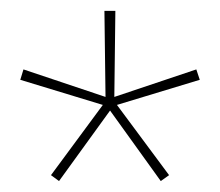

<svg xmlns="http://www.w3.org/2000/svg" viewBox="-20 -767 402 351"><path d="M87.9 -436 73.2 -446.8 168 -575.2 17.1 -621.1 22.9 -640.1 172.9 -589.8 170.9 -747.1H190.9L189 -589.8L338.9 -640.1L345.2 -621.1L193.8 -575.2L289.1 -446.8L273.9 -436L181.2 -564.9Z"/></svg>

Font: Anuphan Thin
Style: Regular
Weight: 250
Designer: Mike Abbink, Paul van der Laan, Pieter van Rosmalen, Mint Tantisuwanna
Foundry: Bold Monday; Cadson Demak
Version: Version 3.002;hotconv 1.0.109;makeotfexe 2.5.65596